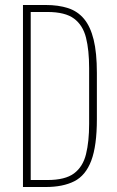

<svg xmlns="http://www.w3.org/2000/svg" viewBox="-20 -749 467 769"><path d="M72 0V-729H163Q214 -729 252.5 -716.5Q291 -704 316.5 -673.5Q342 -643 355 -590.5Q368 -538 368 -457V-272Q368 -165 345.5 -105.5Q323 -46 277.5 -23Q232 0 163 0ZM103 -14 89 -28H170Q241 -28 276.5 -54.5Q312 -81 324.5 -131.5Q337 -182 337 -253V-476Q337 -548 324.5 -598Q312 -648 276.5 -674.5Q241 -701 170 -701H89L103 -715Z"/></svg>

Font: Hubot Sans Condensed ExtraLight
Style: Regular
Weight: 200
Width: 3
Designer: Deni Anggara
Foundry: GitHub, Inc., Subsidiary of Microsoft Corporation
Version: Version 2.000